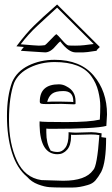

<svg xmlns="http://www.w3.org/2000/svg" viewBox="-20 -791 496 854"><path d="M432 -198 431 -181 452 -178Q452 -69 430 -26Q417 -3 404.5 11.5Q392 26 370 32Q333 43 305 43Q277 43 250 43Q223 43 200.5 41.5Q178 40 149 29Q120 18 101 -4Q55 -42 33 -113Q11 -184 11 -274Q11 -364 34 -426Q55 -474 107 -499.5Q159 -525 223 -525Q337 -525 396.5 -455Q456 -385 456 -282Q456 -276 453 -231Q406 -218 209 -218Q193 -218 186 -219V-202Q186 -154 204 -124V-122Q217 -115 237 -115Q257 -115 271 -134.5Q285 -154 285 -193V-203Q307 -201 318 -201L387 -203Q404 -203 432 -198ZM383 -193 311 -191Q299 -191 296 -192V-184Q296 -145 278.5 -125Q261 -105 236 -105Q159 -105 156 -233V-251Q168 -248 273 -248Q378 -248 424 -259Q426 -289 426 -319Q426 -349 417 -385.5Q408 -422 386 -452Q341 -515 223 -515Q163 -515 112.5 -490.5Q62 -466 43 -423Q20 -361 20 -257Q20 -153 55 -77Q90 -1 164 10L261 13Q361 13 394 -34Q412 -49 422 -190Q407 -193 383 -193ZM316 -558Q285 -558 248 -607Q242 -603 230 -589Q205 -558 181 -558Q176 -558 164 -559Q152 -560 125.5 -561.5Q99 -563 73 -565Q74 -568 86 -582L53 -585Q99 -646 131 -676.5Q163 -707 171.5 -715Q180 -723 203.5 -743.5Q227 -764 234 -771L424 -582L410 -568Q411 -567 411 -566Q411 -565 401 -564Q364 -558 351 -558Q333 -558 316 -558ZM72 -594Q143 -588 153 -588Q163 -588 179 -590Q184 -592 205 -614.5Q226 -637 231 -639Q236 -636 256 -613Q276 -590 283.5 -589Q291 -588 314 -588Q337 -588 354 -590Q371 -592 382 -593.5Q393 -595 395 -595H397L234 -757Q221 -745 191 -717.5Q161 -690 146 -676Q106 -639 72 -594ZM253 -329 188 -328Q169 -328 163 -330Q157 -332 157 -339Q157 -416 242 -416Q261 -416 277 -406Q316 -386 316 -341V-330Q316 -327 309 -327ZM306 -341Q306 -386 262 -386Q227 -386 211.5 -374Q196 -362 190 -338L209 -339H253L296 -338L306 -337Z"/></svg>

Font: Londrina Shadow
Style: Regular
Weight: 400
Designer: Marcelo Magalhaes
Foundry: Marcelo Magalhaes
Version: Version 1.001 2011